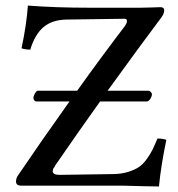

<svg xmlns="http://www.w3.org/2000/svg" viewBox="-20 -673 647 696"><path d="M391.1 -42Q420.9 -42.5 444.3 -49.8Q467.8 -57.1 482.9 -67.1Q498 -77.1 511.5 -95.7Q524.9 -114.3 532.5 -129.6Q540 -145 550.8 -170.9Q569.8 -170.9 583 -166Q563.5 -72.3 556.2 2.9Q522.5 2.9 425.8 0H338.9H57.1Q38.1 0 38.1 -15.1Q38.1 -27.8 45.9 -38.1Q124.5 -154.3 231.9 -305.2H112.8Q103.5 -305.2 101.1 -316.9Q101.1 -324.2 106.2 -333.5Q111.3 -342.8 116.2 -344.2H259.8Q343.8 -461.9 433.1 -579.1Q439.9 -589.4 439.9 -594.2Q441.9 -605 431.2 -605L223.1 -602.1Q168.9 -601.6 137.5 -574.5Q106 -547.4 89.8 -493.2Q70.3 -493.2 58.1 -498Q76.2 -583.5 81.1 -652.8Q181.2 -645 305.2 -645H488.8Q505.9 -645 531.5 -646Q557.1 -647 561 -647Q575.2 -647 575.2 -636.2Q575.2 -627.4 570.8 -618.9Q566.4 -610.4 550.8 -590.8Q496.1 -518.1 370.1 -344.2H517.1Q525.4 -344.2 530.8 -333Q530.8 -324.2 525.4 -315.4Q520 -306.6 513.2 -305.2H342.8Q271.5 -205.6 179.2 -71.8Q177.7 -66.4 173.8 -63Q172.9 -59.1 170.9 -53.2Q170.9 -39.1 195.8 -39.1Z"/></svg>

Font: Common Serif News
Style: Regular
Weight: 450
Designer: Philipp H. Poll, Khaled Hosny
Foundry: Stefan Peev, Context Ltd.
Version: Version 1.026